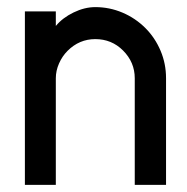

<svg xmlns="http://www.w3.org/2000/svg" viewBox="-20 -520 527 540"><path d="M359 0V-300Q359 -345 326 -378Q294 -410 248 -410Q203 -410 170 -377Q155 -362 146 -341.5Q137 -321 137 -300V0H50V-488H137V-447Q156 -470 187 -485Q218 -500 248 -500Q288 -500 324.5 -484.5Q361 -469 389 -441Q416 -414 431.5 -377.5Q447 -341 447 -300V0Z"/></svg>

Font: Sulphur Point
Style: Bold
Weight: 700
Designer: Noponies / Dale Sattler
Foundry: Noponies
Version: Version 1.000; ttfautohint (v1.8)